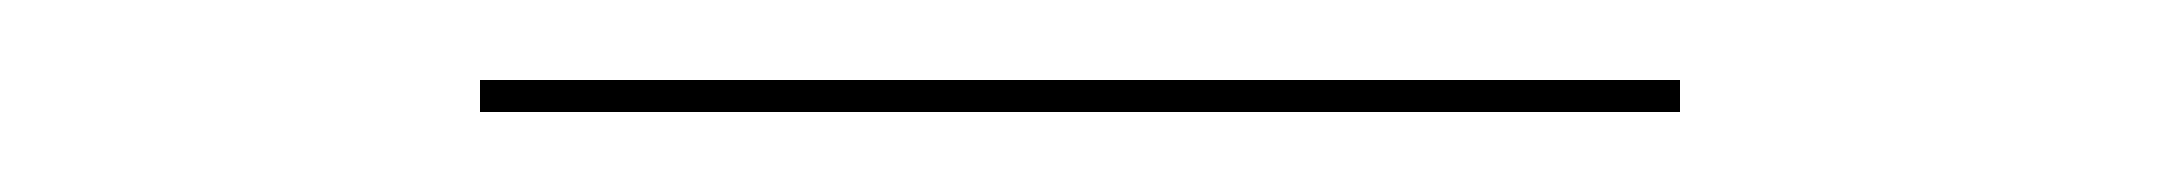

<svg xmlns="http://www.w3.org/2000/svg" viewBox="-20 -628 540 48"><path d="M100 -608V-600H400V-608Z"/></svg>

Font: Italiana
Style: Regular
Weight: 400
Designer: Santiago Orozco
Foundry: Santiago Orozco
Version: Version 1.000;PS 001.001;hotconv 1.0.56